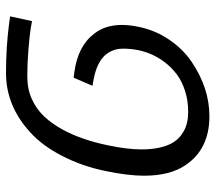

<svg xmlns="http://www.w3.org/2000/svg" viewBox="-58 -622 689 613"><g transform="rotate(90 286.5 -315.5)"><path d="M59.6 -360.4Q59.6 -385.3 65.9 -414.6Q77.1 -468.3 107.4 -512.2Q137.7 -556.2 177.7 -583Q261.2 -639.6 351.1 -639.6Q456.5 -639.6 507.8 -562.5Q541 -513.2 541 -430.7Q541 -379.4 525.6 -305.9Q510.3 -232.4 477.5 -168.9Q444.8 -105.5 402.3 -67.4Q317.9 9.8 213.4 9.8Q130.4 9.8 55.7 0L32.2 -3.4L47.4 -73.2Q47.4 -72.8 70.3 -69.1Q93.3 -65.4 137.9 -61.8Q182.6 -58.1 223.4 -58.1Q264.2 -58.1 295.9 -72.5Q327.6 -86.9 350.6 -110.8Q373.5 -134.8 392.6 -168.9Q425.8 -228.5 443.8 -314.9Q457 -377 457 -422.4Q457 -482.9 437.5 -519Q424.8 -543 399.4 -557.4Q374 -571.8 337.6 -571.8Q301.3 -571.8 270.3 -561.8Q239.3 -551.8 218 -535.9Q196.8 -520 180.2 -499Q150.4 -460.4 140.6 -414.6Q135.3 -389.6 135.3 -363Q135.3 -336.4 149.4 -315.4Q171.4 -281.7 232.9 -270L253.9 -266.1L228 -206.1L210 -208.5Q126.5 -219.7 86.9 -272.5Q59.6 -307.6 59.6 -360.4Z"/></g></svg>

Font: Open Sans Hebrew
Style: Italic
Weight: 400
Italic angle: -12°
Foundry: Ascender Corporation, Yanek Iontef
Version: Version 2.001;PS 002.001;hotconv 1.0.70;makeotf.lib2.5.58329